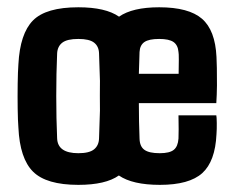

<svg xmlns="http://www.w3.org/2000/svg" viewBox="-20 -503 643 530"><path d="M196.3 7.3Q107.9 7.3 71.3 -29.1Q34.7 -65.4 30.8 -150.9Q29.3 -168.9 28.8 -202.9Q28.3 -236.8 28.8 -271.2Q29.3 -305.7 30.8 -325.7Q35.2 -410.2 71 -446.5Q106.9 -482.9 196.3 -482.9Q271.5 -482.9 308.6 -457Q345.7 -482.9 419.4 -482.9Q501 -482.9 537.6 -451.2Q574.2 -419.4 577.6 -345.7Q578.1 -337.4 578.6 -315.4Q579.1 -293.5 578.9 -267.1Q578.6 -240.7 577.1 -218.3H363.3Q363.3 -192.4 363.8 -167.7Q364.3 -143.1 365.2 -120.6Q365.7 -98.6 378.7 -89.4Q391.6 -80.1 420.9 -80.1Q448.2 -80.1 459.7 -89.4Q471.2 -98.6 472.7 -120.6Q473.6 -140.1 472.7 -184.6H577.1Q578.1 -180.7 578.4 -163.3Q578.6 -146 577.6 -132.8Q574.2 -57.6 538.3 -25.1Q502.4 7.3 421.4 7.3Q345.7 7.3 308.1 -18.6Q271.5 7.3 196.3 7.3ZM196.3 -80.1Q226.6 -80.1 239.7 -90.8Q252.9 -101.6 253.4 -121.1Q254.9 -157.2 255.9 -197.8Q255.4 -239.7 255.9 -279.8Q254.9 -319.3 253.4 -355.5Q252.9 -375 239.7 -385.3Q226.6 -395.5 196.3 -395.5Q165.5 -395.5 152.1 -385.3Q138.7 -375 137.7 -355.5Q135.3 -300.3 135.3 -238Q135.3 -175.8 137.7 -121.1Q139.2 -80.1 196.3 -80.1ZM363.3 -299.3H473.1Q473.6 -320.8 473.6 -338.4Q473.6 -356 472.7 -359.4Q471.2 -378.4 459 -387Q446.8 -395.5 419.4 -395.5Q391.1 -395.5 378.7 -387Q366.2 -378.4 365.2 -359.4Q364.7 -345.2 364.3 -330.1Q363.8 -314.9 363.3 -299.3Z"/></svg>

Font: Agdasima
Style: Bold
Weight: 700
Width: 3
Designer: The DocRepair Project, Patric King
Foundry: Google
Version: Version 2.002